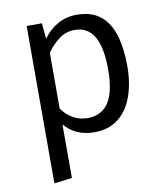

<svg xmlns="http://www.w3.org/2000/svg" viewBox="-85 -622 786 910"><g transform="rotate(-10 307.5 -166.5)"><path d="M344.6 -551.3Q416.4 -551.3 459.2 -516.4Q502.1 -481.5 521 -418.2Q540 -354.9 540 -270.3Q540 -188.7 517.2 -124.9Q494.4 -61 448.2 -24.6Q402.1 11.8 331.8 11.8Q243.1 11.8 189.2 -50.8V206.7L103.1 217.4V-540H176.4L183.6 -464.6Q213.3 -506.2 254.4 -528.7Q295.4 -551.3 344.6 -551.3ZM324.1 -482.1Q279.5 -482.1 245.1 -455.1Q210.8 -428.2 189.2 -395.4V-127.7Q210.3 -96.4 242.3 -78.2Q274.4 -60 312.8 -60Q380 -60 413.8 -111.3Q447.7 -162.6 447.7 -270.8Q447.7 -482.1 324.1 -482.1Z"/></g></svg>

Font: FiraCode Nerd Font
Style: Regular
Weight: 400
Designer: Carrois Corporate, Edenspiekermann AG, Nikita Prokopov
Foundry: Carrois Corporate, Edenspiekermann AG, Nikita Prokopov
Version: Version 6.002;Nerd Fonts 2.2.2